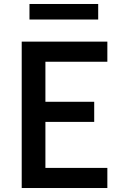

<svg xmlns="http://www.w3.org/2000/svg" viewBox="-20 -944 640 964"><path d="M89 0V-735H519V-634H208V-433H453V-332H208V-101H519V0ZM128 -846V-924H473V-846Z"/></svg>

Font: Iosevka Aile
Style: Bold
Weight: 700
Designer: Belleve Invis
Foundry: Belleve Invis
Version: Version 28.0.1; ttfautohint (v1.8.4)